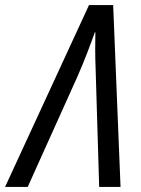

<svg xmlns="http://www.w3.org/2000/svg" viewBox="-83 -735 554 755"><path d="M-63 0H26L222 -435C251 -501 272 -558 290 -608H292C291 -563 291 -510 293 -465L307 0H391L362 -715H267Z"/></svg>

Font: Noto Sans Condensed
Style: Italic
Weight: 400
Width: 3
Italic angle: -12°
Designer: Monotype Design Team
Foundry: Monotype Imaging Inc.
Version: Version 2.013